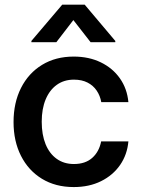

<svg xmlns="http://www.w3.org/2000/svg" viewBox="-20 -777 596 809"><path d="M290.5 11.2Q213.9 11.2 156.7 -23.7Q99.6 -58.6 68.4 -120.4Q37.1 -182.1 37.1 -262.7Q37.1 -344.2 68.6 -406.5Q100.1 -468.8 157.2 -503.7Q214.4 -538.6 290.5 -538.6Q354.5 -538.6 404.5 -514.4Q454.6 -490.2 485.1 -447Q515.6 -403.8 521 -346.7H406.7Q401.9 -374 387.2 -395.5Q372.6 -417 348.6 -429.2Q324.7 -441.4 291.5 -441.4Q250 -441.4 219.5 -419.7Q189 -397.9 172.4 -358.2Q155.8 -318.4 155.8 -264.2Q155.8 -209.5 172.1 -169.4Q188.5 -129.4 219 -107.7Q249.5 -85.9 291.5 -85.9Q339.4 -85.9 368.4 -111.6Q397.5 -137.2 406.2 -181.2H521Q516.1 -125.5 486.1 -82Q456.1 -38.6 406 -13.7Q356 11.2 290.5 11.2ZM361.8 -599.1 289.1 -692.4 217.3 -599.1H112.3V-604.5L242.2 -757.3H336.9L465.8 -604.5V-599.1Z"/></svg>

Font: Inter Cardless Tabular Medium
Style: Regular
Weight: 500
Designer: Rasmus Andersson
Foundry: rsms
Version: Version 4.000;git-4fc901f